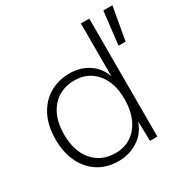

<svg xmlns="http://www.w3.org/2000/svg" viewBox="-163 -843 965 992"><g transform="rotate(-30 319.5 -347.0)"><path d="M639 -704 604 -507H562L585 -704ZM266 10Q199 10 148 -21Q97 -52 67.5 -110.5Q38 -169 38 -250Q38 -332 68.5 -390.5Q99 -449 151.5 -479.5Q204 -510 270 -510Q334 -510 382.5 -478Q431 -446 451 -389V-704H501V0H457L454 -118Q434 -57 382 -23.5Q330 10 266 10ZM273 -34Q326 -34 366 -60.5Q406 -87 428.5 -136.5Q451 -186 451 -254Q451 -352 402 -409Q353 -466 275 -466Q190 -466 139.5 -408Q89 -350 89 -250Q89 -150 139 -92Q189 -34 273 -34Z"/></g></svg>

Font: Prodigy Sans Light
Style: Regular
Weight: 300
Designer: Wei Huang
Foundry: Wei Huang
Version: Version 1.003; ttfautohint (v1.8.3)